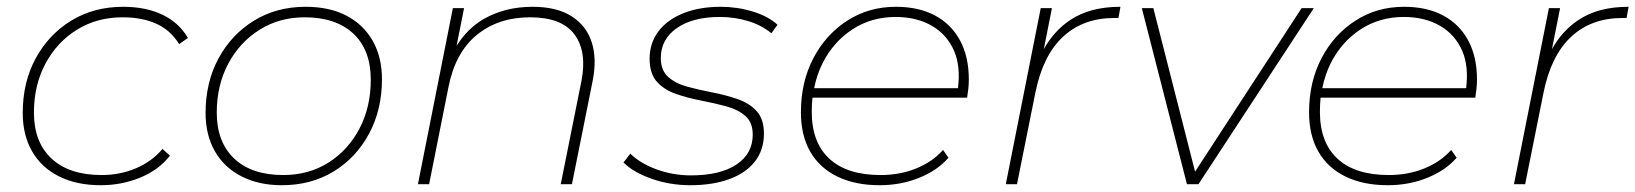

<svg xmlns="http://www.w3.org/2000/svg" viewBox="-20 -543 4821 566"><path d="M277 3Q206 3 154 -23Q102 -49 74.5 -97Q47 -145 47 -210Q47 -301 85.5 -371.5Q124 -442 190.5 -482.5Q257 -523 343 -523Q410 -523 459 -499.5Q508 -476 534 -431L508 -413Q483 -454 441 -473Q399 -492 341 -492Q266 -492 207 -455.5Q148 -419 114 -355.5Q80 -292 80 -211Q80 -124 132 -75.5Q184 -27 280 -27Q334 -27 381 -47Q428 -67 459 -104L481 -84Q448 -42 393.5 -19.5Q339 3 277 3Z M811 3Q743 3 692 -23Q641 -49 613.5 -97Q586 -145 586 -210Q586 -300 624 -370.5Q662 -441 728.5 -482Q795 -523 881 -523Q951 -523 1001 -497Q1051 -471 1078.5 -423Q1106 -375 1106 -309Q1106 -220 1068 -149Q1030 -78 963.5 -37.5Q897 3 811 3ZM815 -27Q890 -27 948 -63.5Q1006 -100 1039.5 -163.5Q1073 -227 1073 -308Q1073 -396 1021.5 -444Q970 -492 878 -492Q804 -492 745.5 -455.5Q687 -419 653 -355.5Q619 -292 619 -211Q619 -124 670.5 -75.5Q722 -27 815 -27Z M1550 -523Q1621 -523 1665 -495Q1709 -467 1724.5 -418Q1740 -369 1727 -304L1666 0H1633L1694 -304Q1711 -391 1673.5 -441.5Q1636 -492 1543 -492Q1449 -492 1385.5 -440Q1322 -388 1302 -286L1245 0H1212L1315 -519H1348L1326 -408Q1359 -460 1406 -487Q1469 -523 1550 -523Z M2015 3Q1955 3 1901 -16Q1847 -35 1818 -64L1838 -90Q1868 -61 1916 -43.5Q1964 -26 2017 -26Q2103 -26 2151 -58Q2199 -90 2199 -146Q2199 -182 2177.5 -201Q2156 -220 2121 -229.5Q2086 -239 2047 -246.5Q2008 -254 1973 -266Q1938 -278 1916.5 -302Q1895 -326 1895 -370Q1895 -416 1921 -450.5Q1947 -485 1994.5 -504Q2042 -523 2105 -523Q2153 -523 2199 -509Q2245 -495 2272 -470L2254 -445Q2225 -469 2185 -481Q2145 -493 2102 -493Q2022 -493 1975 -460Q1928 -427 1928 -372Q1928 -336 1949.5 -316.5Q1971 -297 2006 -287.5Q2041 -278 2080 -270.5Q2119 -263 2154 -251Q2189 -239 2210.5 -215.5Q2232 -192 2232 -149Q2232 -101 2205.5 -67Q2179 -33 2130 -15Q2081 3 2015 3Z M2573 3Q2501 3 2448.5 -22.5Q2396 -48 2368.5 -96Q2341 -144 2341 -212Q2341 -301 2377.5 -371Q2414 -441 2477.5 -482Q2541 -523 2621 -523Q2688 -523 2736 -497.5Q2784 -472 2810 -424Q2836 -376 2836 -309Q2836 -295 2834.5 -281Q2833 -267 2831 -255H2375Q2373 -235 2373 -213Q2373 -123 2425 -75Q2477 -27 2576 -27Q2633 -27 2681 -46.5Q2729 -66 2760 -101L2776 -78Q2744 -41 2690 -19Q2636 3 2573 3ZM2380 -283H2804Q2812 -347 2793 -392Q2772 -441 2727 -467Q2682 -493 2620 -493Q2549 -493 2493 -456.5Q2437 -420 2405 -357Q2388 -323 2380 -283Z M2945 0 3048 -519H3081L3057 -398Q3087 -452 3135 -484Q3193 -523 3283 -523L3277 -490H3265Q3173 -490 3113.5 -434.5Q3054 -379 3032 -269L2978 0Z M3479 0 3346 -519H3380L3503 -37L3817 -519H3853L3513 0Z M4071 3Q3999 3 3946.5 -22.5Q3894 -48 3866.5 -96Q3839 -144 3839 -212Q3839 -301 3875.5 -371Q3912 -441 3975.5 -482Q4039 -523 4119 -523Q4186 -523 4234 -497.5Q4282 -472 4308 -424Q4334 -376 4334 -309Q4334 -295 4332.5 -281Q4331 -267 4329 -255H3873Q3871 -235 3871 -213Q3871 -123 3923 -75Q3975 -27 4074 -27Q4131 -27 4179 -46.5Q4227 -66 4258 -101L4274 -78Q4242 -41 4188 -19Q4134 3 4071 3ZM3878 -283H4302Q4310 -347 4291 -392Q4270 -441 4225 -467Q4180 -493 4118 -493Q4047 -493 3991 -456.5Q3935 -420 3903 -357Q3886 -323 3878 -283Z M4443 0 4546 -519H4579L4555 -398Q4585 -452 4633 -484Q4691 -523 4781 -523L4775 -490H4763Q4671 -490 4611.5 -434.5Q4552 -379 4530 -269L4476 0Z"/></svg>

Font: Montserrat Thin ExtraLight
Style: Italic
Weight: 250
Italic angle: -11.3°
Version: Version 9.000